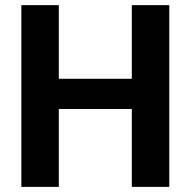

<svg xmlns="http://www.w3.org/2000/svg" viewBox="-20 -731 747 751"><path d="M63.5 0ZM642.1 0H495.6V-304.7H210V0H63.5V-710.9H210V-422.9H495.6V-710.9H642.1Z"/></svg>

Font: Roboto
Style: Bold
Weight: 700
Designer: Google
Version: Version 2.134; 2016; ttfautohint (v1.6)